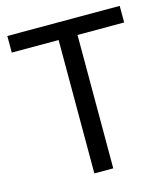

<svg xmlns="http://www.w3.org/2000/svg" viewBox="-107 -798 771 883"><g transform="rotate(-15 278.0 -357.0)"><path d="M233 0V-635H10V-714H545V-635H323V0Z"/></g></svg>

Font: Noto Sans Symbols
Style: Regular
Weight: 400
Designer: Monotype Design Team
Foundry: Monotype Imaging Inc.
Version: Version 2.002